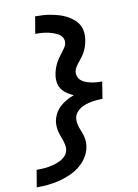

<svg xmlns="http://www.w3.org/2000/svg" viewBox="-104 -901 808 1122"><g transform="rotate(-10 300.0 -340.0)"><path d="M21 153 38 52Q56 52 74 51Q92 50 110 47Q128 44 146 38.5Q164 33 181 24.5Q198 16 211.5 1.5Q225 -13 228 -31Q231 -47 228 -61.5Q225 -76 220.5 -90Q216 -104 210.5 -118Q205 -132 201.5 -146Q198 -160 197 -175.5Q196 -191 198 -206Q202 -230 213.5 -252Q225 -274 243.5 -291Q262 -308 283.5 -320Q305 -332 328 -340Q308 -348 290 -360Q272 -372 259.5 -389Q247 -406 243 -428.5Q239 -451 243 -474Q245 -490 250 -505.5Q255 -521 261.5 -535.5Q268 -550 277.5 -564Q287 -578 297.5 -591.5Q308 -605 318 -619Q328 -633 331 -649Q333 -662 328.5 -674Q324 -686 315 -694.5Q306 -703 294.5 -708.5Q283 -714 271 -718Q259 -722 246.5 -725Q234 -728 221 -729.5Q208 -731 194.5 -731.5Q181 -732 168 -732L185 -833Q209 -833 233 -831.5Q257 -830 280 -825.5Q303 -821 325.5 -814.5Q348 -808 368 -797.5Q388 -787 406 -772.5Q424 -758 435.5 -739Q447 -720 450.5 -696Q454 -672 450 -649Q448 -633 443.5 -617.5Q439 -602 432 -586.5Q425 -571 415.5 -557.5Q406 -544 395 -531Q384 -518 374.5 -504Q365 -490 362 -474Q360 -458 366 -443Q372 -428 384 -418.5Q396 -409 410.5 -404Q425 -399 441 -395.5Q457 -392 473 -391Q489 -390 505 -390L501 -365L489 -290Q472 -290 455.5 -288.5Q439 -287 422.5 -284Q406 -281 389.5 -275.5Q373 -270 358 -261Q343 -252 332 -237.5Q321 -223 318 -206Q316 -191 318.5 -176Q321 -161 326 -147Q331 -133 336.5 -119.5Q342 -106 345.5 -92Q349 -78 350 -62.5Q351 -47 348 -31Q343 2 324 31.5Q305 61 277 82.5Q249 104 217 117.5Q185 131 152 139Q119 147 86.5 150Q54 153 21 153Z"/></g></svg>

Font: Zed Sans Extended
Style: Bold Italic
Weight: 700
Width: 7
Italic angle: -9°
Designer: Belleve Invis
Foundry: Belleve Invis
Version: Version 1.0.0; ttfautohint (v1.8.4)